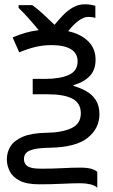

<svg xmlns="http://www.w3.org/2000/svg" viewBox="-20 -684 530 898"><path d="M377 -664Q393 -664 406 -661.5Q419 -659 426 -657V-600Q413 -605 393 -605Q371 -605 346 -586Q321 -567 299 -538Q358 -525 392.5 -491Q427 -457 427 -405Q427 -356 399 -327.5Q371 -299 324 -286V-282Q356 -273 383.5 -257.5Q411 -242 428 -216Q445 -190 445 -150Q445 -83 389.5 -39Q334 5 212 7Q160 8 134.5 15Q109 22 100.5 33.5Q92 45 92 60Q92 82 109 93.5Q126 105 172 105Q225 105 271.5 102.5Q318 100 355 100Q388 100 407 105.5Q426 111 435 120V194Q424 183 402 178Q380 173 357 173Q323 173 271 175.5Q219 178 163 178Q104 178 71 160.5Q38 143 25 116Q12 89 12 61Q12 28 29 0.5Q46 -27 87 -44.5Q128 -62 198 -63Q270 -64 314 -84.5Q358 -105 358 -154Q358 -201 319.5 -222Q281 -243 203 -243H133V-315H191Q260 -315 301.5 -333.5Q343 -352 343 -397Q343 -435 311.5 -454Q280 -473 221 -473Q182 -473 146 -464.5Q110 -456 70 -439L39 -509Q70 -522 99 -530.5Q128 -539 161 -543Q140 -569 113.5 -598.5Q87 -628 67 -647V-660H131Q155 -643 181 -619Q207 -595 235 -568Q254 -591 275 -613Q296 -635 321.5 -649.5Q347 -664 377 -664Z"/></svg>

Font: RS Noto Sans
Style: Regular
Weight: 400
Designer: Monotype Design Team
Foundry: Monotype Imaging Inc.
Version: Version 3.10